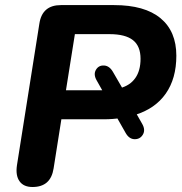

<svg xmlns="http://www.w3.org/2000/svg" viewBox="-20 -725 712 753"><path d="M46.5 -77 134.5 -633Q145.7 -705 218.9 -705H427.5Q547.3 -705 609.5 -653.6Q671.6 -602.2 671.6 -506.5Q671.6 -416.9 629.9 -357.6Q588.2 -298.3 508.4 -273.9L510.4 -287.1L538.1 -238.4Q551.1 -215.1 540.2 -196.9Q529.3 -178.7 507.8 -179.1Q486.4 -179.5 472.8 -203.5L435 -270.1L453.1 -262Q421.3 -257.2 389.1 -257.2H220.7L190.2 -64.4Q184.5 -27.9 163.9 -9.7Q143.2 8.4 107.5 8.4Q72.4 8.4 56.5 -14.3Q40.5 -36.9 46.5 -77ZM238.7 -371.1H390Q403.2 -371.9 416.4 -371.9L394.1 -347.7L358.6 -410.6Q345.8 -433.6 356.4 -451.5Q367 -469.3 388.2 -468.1Q409.3 -466.9 423.1 -442.8L463 -373.9L450.4 -379.1Q489.9 -389.5 510.6 -418.8Q531.2 -448 531.2 -494.5Q531.2 -544.2 501.4 -567.6Q471.5 -591.1 409.4 -591.1H273.7Z"/></svg>

Font: SN Pro Thin
Style: Italic
Weight: 200
Italic angle: -9°
Designer: Tobias Whetton
Foundry: Supernotes
Version: Version 1.003;Glyphs 3.3 (3324)